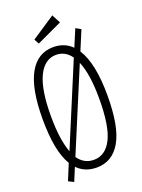

<svg xmlns="http://www.w3.org/2000/svg" viewBox="-153 -846 707 956"><g transform="rotate(-20 200.0 -368.5)"><path d="M69 40 41 26 76 -59Q52 -98 40 -160Q28 -222 28 -308Q28 -468 72 -547.5Q116 -627 200 -627Q259 -627 298 -588L336 -678L363 -663L320 -560Q372 -480 372 -308Q372 -143 327.5 -66Q283 11 200 11Q138 11 98 -30ZM72 -308Q72 -243 79 -194.5Q86 -146 99 -112L279 -543Q248 -586 200 -586Q139 -586 105.5 -517Q72 -448 72 -308ZM200 -30Q261 -30 294.5 -96Q328 -162 328 -308Q328 -438 298 -508L117 -75Q148 -30 200 -30ZM139 -668 125 -694 250 -777 274 -731Z"/></g></svg>

Font: Inconsolata Condensed Light
Style: Regular
Weight: 300
Width: 3
Monospace: yes
Designer: Raph Levien, Cyreal, Brenton Simpson
Foundry: Raph Levien, Cyreal, Google
Version: Version 3.001; ttfautohint (v1.8.2.53-6de2)